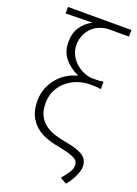

<svg xmlns="http://www.w3.org/2000/svg" viewBox="-168 -787 743 1038"><g transform="rotate(20 204.0 -268.0)"><path d="M352 183 315 162Q343 127 353.5 110Q364 93 364 73Q364 61 359 52Q354 43 340.5 35.5Q327 28 303.5 21.5Q280 15 244 8Q205 1 170.5 -12Q136 -25 110 -47.5Q84 -70 68.5 -103.5Q53 -137 53 -186Q53 -224 65.5 -257Q78 -290 99.5 -316.5Q121 -343 149.5 -361Q178 -379 210 -387V-391Q165 -411 133.5 -448Q102 -485 102 -542Q102 -593 125.5 -628.5Q149 -664 189 -684Q166 -684 148 -683.5Q130 -683 113 -683Q96 -683 77.5 -682.5Q59 -682 35 -681V-719H400V-681H288Q262 -681 236.5 -672Q211 -663 191.5 -645Q172 -627 160 -601Q148 -575 148 -542Q148 -510 162 -484Q176 -458 197.5 -439.5Q219 -421 244.5 -411Q270 -401 294 -401Q312 -401 323.5 -401.5Q335 -402 354 -405V-362Q337 -365 323 -365.5Q309 -366 291 -366Q256 -366 222 -354.5Q188 -343 160.5 -320.5Q133 -298 116 -265Q99 -232 99 -189Q99 -147 113 -119Q127 -91 151 -73Q175 -55 206 -45Q237 -35 271 -29Q305 -23 330 -15.5Q355 -8 372 2.5Q389 13 397.5 28.5Q406 44 406 66Q406 86 393.5 115.5Q381 145 352 183Z"/></g></svg>

Font: CV Source Sans Light
Style: Regular
Weight: 300
Designer: Paul D. Hunt
Foundry: Adobe Systems Incorporated
Version: Version 3.001